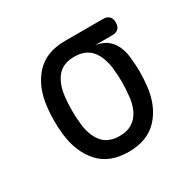

<svg xmlns="http://www.w3.org/2000/svg" viewBox="-127 -690 854 840"><g transform="rotate(-30 300.0 -270.0)"><path d="M489 -468H401Q451 -461 477.5 -427.5Q504 -394 509 -340Q513 -305 513 -270Q513 -235 509 -200Q499 -106 446 -48Q393 10 297 10Q201 10 148.5 -48Q96 -106 85 -200Q81 -235 81 -270Q81 -305 85 -340Q96 -435 148.5 -492.5Q201 -550 297 -550H489Q509 -550 519.5 -539.5Q530 -529 530 -509Q530 -489 519.5 -478.5Q509 -468 489 -468ZM297 -70Q326 -70 347 -79Q368 -88 383 -105Q398 -122 407 -146Q416 -170 419 -200Q423 -235 423 -270Q423 -305 419 -340Q412 -400 383 -435Q354 -470 297 -470Q240 -470 211 -435Q182 -400 175 -340Q171 -305 171 -270Q171 -235 175 -200Q182 -140 211 -105Q240 -70 297 -70Z"/></g></svg>

Font: Maple Mono NL
Style: Regular
Weight: 400
Monospace: yes
Designer: subframe7536
Version: Version 7.000